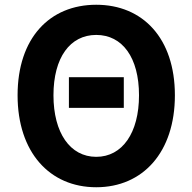

<svg xmlns="http://www.w3.org/2000/svg" viewBox="-20 -774 810 808"><path d="M270 -320H501V-449H270ZM385 14C581 14 716 -133 716 -373C716 -613 581 -754 385 -754C189 -754 54 -614 54 -373C54 -133 189 14 385 14ZM385 -114C275 -114 205 -215 205 -373C205 -532 275 -627 385 -627C495 -627 565 -532 565 -373C565 -215 495 -114 385 -114Z"/></svg>

Font: Noto Sans KR Bold
Style: Regular
Weight: 700
Designer: Ryoko NISHIZUKA  (kana & ideographs); Paul D. Hunt (Latin, Greek & Cyrillic); Wenlong ZHANG  (bopomofo); Sandoll Communi
Foundry: Adobe Systems Incorporated
Version: Version 1.004;PS 1.004;hotconv 1.0.82;makeotf.lib2.5.63406